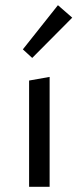

<svg xmlns="http://www.w3.org/2000/svg" viewBox="-20 -719 303 739"><path d="M104 -496 68 -529 203 -699 258 -651ZM92 0V-409L171 -423V0Z"/></svg>

Font: EauTestText Medium
Style: Regular
Weight: 500
Designer: Christian Thalmann (Catharsis Fonts)
Version: Version 0.001;PS 000.001;hotconv 1.0.88;makeotf.lib2.5.64775